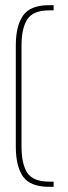

<svg xmlns="http://www.w3.org/2000/svg" viewBox="-20 -721 264 741"><path d="M187 -681H170Q108 -681 85.5 -646.5Q63 -612 63 -545V-156Q63 -88 85.5 -54Q108 -20 170 -20H187V0H169Q97 0 69 -39.5Q41 -79 41 -156V-545Q41 -621 69 -661Q97 -701 169 -701H187Z"/></svg>

Font: Bebas Neue Light
Style: Regular
Weight: 300
Designer: Ryoichi Tsunekawa
Foundry: Ryoichi Tsunekawa
Version: Version 1.003;PS 001.003;hotconv 1.0.70;makeotf.lib2.5.58329